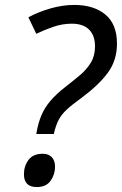

<svg xmlns="http://www.w3.org/2000/svg" viewBox="-20 -744 494 778"><path d="M127 -201Q134 -244 147.5 -276Q161 -308 184.5 -335.5Q208 -363 244 -391Q276 -416 303.5 -439Q331 -462 348 -490Q365 -518 365 -556Q365 -600 341 -624Q317 -648 271 -648Q233 -648 196.5 -635.5Q160 -623 127 -607L95 -674Q136 -696 185 -710Q234 -724 281 -724Q360 -724 407 -685Q454 -646 454 -567Q454 -500 417.5 -450Q381 -400 311 -348Q272 -320 250.5 -300Q229 -280 217.5 -258Q206 -236 198 -201ZM129 14Q77 14 77 -38Q77 -71 95.5 -96Q114 -121 154 -121Q176 -121 189.5 -107.5Q203 -94 203 -68Q203 -37 185 -11.5Q167 14 129 14Z"/></svg>

Font: Noto Sans IKEA
Style: Italic
Weight: 400
Italic angle: -12°
Designer: Monotype Design Team
Foundry: Monotype Imaging Inc.
Version: Version 2.001